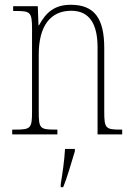

<svg xmlns="http://www.w3.org/2000/svg" viewBox="-20 -562 556 803"><path d="M31 0H220V-20H211C147 -20 142 -25 142 -95V-333C142 -454 191 -517 278 -517C358 -517 388 -456 388 -364V0H491V-20H484C422 -20 416 -25 416 -95V-361C416 -485 375 -542 276 -542C210 -542 173 -512 143 -456H141L138 -536H35V-516H47C107 -516 114 -511 114 -441V-95C114 -25 108 -20 44 -20H31ZM234 208V221H244C261 181 280 113 293 71V61H252C249 111 242 159 234 208Z"/></svg>

Font: Noto Serif Hebrew Condensed Thin
Style: Regular
Weight: 100
Width: 3
Designer: Monotype Design Team
Foundry: Monotype Imaging Inc.
Version: Version 2.004